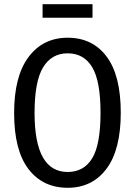

<svg xmlns="http://www.w3.org/2000/svg" viewBox="-20 -879 641 911"><path d="M419 -795H182V-859H419ZM301 -700Q419 -700 486 -610.5Q553 -521 553 -344Q553 -169 485.5 -78.5Q418 12 301 12Q183 12 115 -77Q47 -166 47 -343Q47 -517 115.5 -608.5Q184 -700 301 -700ZM301 -626Q225 -626 184.5 -559.5Q144 -493 144 -343Q144 -63 301 -63Q378 -63 417.5 -128Q457 -193 457 -344Q457 -494 417.5 -560Q378 -626 301 -626Z"/></svg>

Font: Fira Sans Condensed
Style: Regular
Weight: 400
Width: 3
Designer: Carrois Corporate & Edenspiekermann AG
Foundry: Carrois Corporate GbR & Edenspiekermann AG
Version: Version 4.202;PS 004.202;hotconv 1.0.88;makeotf.lib2.5.64775